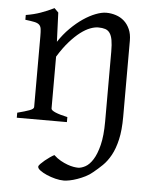

<svg xmlns="http://www.w3.org/2000/svg" viewBox="-52 -513 650 801"><g transform="rotate(5 273.5 -112.5)"><path d="M468.8 -43Q468.8 14.2 459.7 53.2Q450.7 92.3 435.8 119.4Q420.9 146.5 402.1 164.8Q383.3 183.1 363.8 198.7Q350.6 210 334 218.3Q317.4 226.6 300.8 232.4Q284.2 238.3 269.3 241.2Q254.4 244.1 245.1 244.1Q228.5 244.1 209.2 239.3Q189.9 234.4 173.1 227.1Q156.2 219.7 145 211.4Q133.8 203.1 133.8 195.8Q133.8 191.4 141.1 183.8Q148.4 176.3 158.4 168Q168.5 159.7 179.2 152.3Q189.9 145 196.8 141.6Q210.9 154.8 225.8 163.1Q240.7 171.4 254.6 176.5Q268.6 181.6 280.3 183.6Q292 185.5 299.3 185.5Q313 185.5 329.8 176.5Q346.7 167.5 361.3 144.5Q376 121.6 385.7 82.5Q395.5 43.5 395.5 -17.1V-309.1Q395.5 -338.9 392.1 -357.4Q388.7 -376 381.3 -386.5Q374 -397 362.1 -400.9Q350.1 -404.8 333 -404.8Q317.9 -404.8 299.1 -397.7Q280.3 -390.6 259 -374.5Q237.8 -358.4 214.6 -332.3Q191.4 -306.2 168 -268.1V-50.8Q168 -43.5 186.5 -35.6Q205.1 -27.8 236.8 -21V0H26.9V-21Q59.1 -29.3 77.1 -35.9Q95.2 -42.5 95.2 -50.8V-347.2Q95.2 -366.2 93.8 -377.4Q92.3 -388.7 85.7 -395Q79.1 -401.4 65.4 -404.3Q51.8 -407.2 26.9 -410.2V-430.2Q60.1 -435.5 88.4 -445.6Q116.7 -455.6 144 -469.2L161.1 -452.1L166 -330.1Q187.5 -362.8 213.4 -388.4Q239.3 -414.1 265.6 -431.9Q292 -449.7 316.9 -459.2Q341.8 -468.8 360.8 -468.8Q381.8 -468.8 401.4 -462.4Q420.9 -456.1 435.8 -442.9Q450.7 -429.7 459.7 -409.4Q468.8 -389.2 468.8 -361.8Z"/></g></svg>

Font: Noto Serif Devanagari
Style: Regular
Weight: 400
Designer: Monotype Design Team
Foundry: Monotype Imaging Inc.
Version: Version 1.01